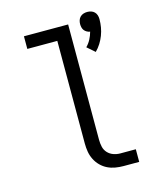

<svg xmlns="http://www.w3.org/2000/svg" viewBox="-115 -857 781 940"><g transform="rotate(-15 275.0 -387.5)"><path d="M407 -575 368 -609Q382 -623 391.5 -641Q401 -659 406 -678Q398 -679 390 -683.5Q382 -688 377 -694.5Q372 -701 370 -709.5Q368 -718 368 -726Q368 -736 371 -745.5Q374 -755 381 -762Q388 -769 397.5 -772Q407 -775 417 -775Q427 -775 436.5 -772Q446 -769 453 -762Q460 -755 463 -745.5Q466 -736 466 -726Q466 -705 462.5 -684.5Q459 -664 451.5 -644.5Q444 -625 433 -607.5Q422 -590 407 -575ZM473 0H394Q373 0 352.5 -3.5Q332 -7 313.5 -16Q295 -25 280 -40Q265 -55 255.5 -74Q246 -93 242.5 -113.5Q239 -134 239 -155V-676H87V-740H311V-155Q311 -137 315 -119.5Q319 -102 331 -89Q343 -76 360 -70Q377 -64 394 -64H473Z"/></g></svg>

Font: Lode
Style: Regular
Weight: 400
Monospace: yes
Designer: Belleve Invis
Foundry: Belleve Invis
Version: Version 29.2.0; ttfautohint (v1.8.3)